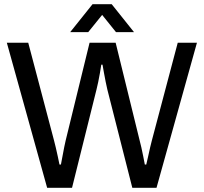

<svg xmlns="http://www.w3.org/2000/svg" viewBox="-20 -888 964 908"><path d="M202.9 0 12.3 -686H113.5L235.6 -223.4Q239 -211.6 243.6 -191.3Q248.2 -171.1 253.1 -149.1Q257.9 -127.1 261.3 -109.8H268.1Q271.5 -127.6 275.7 -149.9Q279.8 -172.1 283.7 -192.1Q287.6 -212.1 290.5 -223.4L403.6 -686H526.9L640.5 -223.4Q644 -211.6 648.4 -191.3Q652.7 -171.1 657.3 -149.1Q661.9 -127.1 664.9 -109.8H671.7Q676.1 -127.1 680.7 -148.8Q685.4 -170.5 690 -190.8Q694.7 -211 698.1 -223.4L820.6 -686H911.4L720.2 0H605.7L487.4 -465.6Q483.9 -480.5 479.7 -501.3Q475.5 -522.1 471.6 -543.9Q467.8 -565.6 464.8 -582.3H459Q456.6 -565.5 452.7 -543.2Q448.9 -521 444.5 -500.2Q440.1 -479.5 436.6 -465.6L320.7 0ZM311.9 -736 417.5 -868H508.4L613.8 -736H528.6L440.9 -845.1L484.9 -844.6L397.2 -736Z"/></svg>

Font: Archivo Variable SemiBold
Style: Regular
Weight: 600
Designer: Hector Gatti
Foundry: Omnibus-Type
Version: Version 2.001